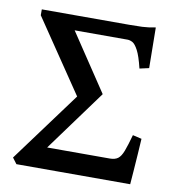

<svg xmlns="http://www.w3.org/2000/svg" viewBox="-73 -688 684 753"><g transform="rotate(10 269.0 -311.5)"><path d="M42 0 24.4 -23.4 230.5 -302.7 34.7 -591.8V-615.2H383.3Q410.6 -615.2 434.3 -616.2Q458 -617.2 487.3 -623L489.3 -461.4L452.1 -453.1Q440.4 -501.5 428.7 -523.4Q417 -545.4 406.5 -551Q396 -556.6 386.2 -556.6H175.8L327.6 -329.1L149.4 -85.4H398.9Q419.4 -85.4 431.2 -94.2Q442.9 -103 451.7 -126Q460.4 -148.9 472.2 -191.4L507.8 -183.1Q506.3 -157.2 503.9 -120.8Q501.5 -84.5 499 -51Q496.6 -17.6 495.1 0Z"/></g></svg>

Font: David Libre Medium
Style: Regular
Weight: 500
Designer: Ismar David, J. Victor Gaultney, Annie Olsen and Meir Sadan
Foundry: Monotype Imaging Inc. & SIL International
Version: Version 1.100; ttfautohint (v1.8.4.7-5d5b)